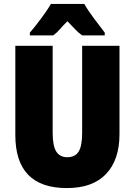

<svg xmlns="http://www.w3.org/2000/svg" viewBox="-20 -947 684 977"><path d="M588 -714H398V-272Q398 -204 380 -175.5Q362 -147 322 -147Q285 -147 266.5 -175.5Q248 -204 248 -271V-714H58V-260Q58 10 320 10Q452 10 520 -62Q588 -134 588 -264ZM409 -927H239Q222 -897 188.5 -852Q155 -807 132 -781V-767H251Q270 -781 285 -798.5Q300 -816 323 -839Q346 -816 362 -798.5Q378 -781 398 -767H513V-781Q488 -814 458 -853.5Q428 -893 409 -927Z"/></svg>

Font: Noto Sans Display SemiCondensed Black
Style: Regular
Weight: 900
Width: 4
Designer: Monotype Design Team
Foundry: Monotype Imaging Inc.
Version: Version 1.900